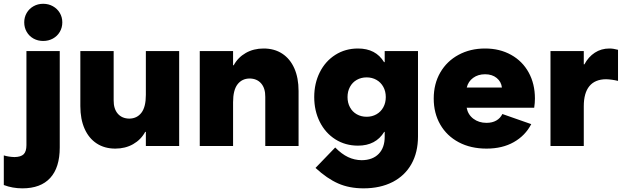

<svg xmlns="http://www.w3.org/2000/svg" viewBox="-70 -775 3340 1019"><path d="M-49.8 207V49.8Q-24.4 57.6 6.8 58.6Q41 58.1 55.7 43.5Q70.3 28.8 70.3 -4.9V-503.9H247.1V7.8Q247.1 114.3 196.5 169.4Q146 224.6 48.8 224.6Q-3.4 224.6 -49.8 207ZM58.6 -656.2Q58.6 -684.1 71.8 -706.5Q85 -729 107.9 -741.9Q130.9 -754.9 159.2 -754.9Q187.5 -754.9 210.7 -741.9Q233.9 -729 247.3 -706.5Q260.7 -684.1 260.7 -656.2Q260.7 -628.4 247.3 -605.7Q233.9 -583 210.7 -570.3Q187.5 -557.6 159.2 -557.6Q130.9 -557.6 107.9 -570.3Q85 -583 71.8 -605.7Q58.6 -628.4 58.6 -656.2Z M880.9 0H704.1V-75.2H700.7Q678.2 -33.7 636.7 -10Q595.2 13.7 542 13.7Q484.9 13.7 443.1 -13.7Q401.4 -41 378.9 -91.8Q356.4 -142.6 356.4 -211.9V-503.9H533.2V-243.2Q532.7 -197.8 554.9 -171.9Q577.1 -146 616.2 -145.5Q657.2 -146 680.7 -176.8Q704.1 -207.5 704.1 -271.5V-503.9H880.9Z M990.2 -503.9H1167V-428.7H1170.4Q1192.9 -470.2 1234.4 -493.9Q1275.9 -517.6 1329.1 -517.6Q1386.2 -517.6 1428 -490.2Q1469.7 -462.9 1492.2 -412.1Q1514.6 -361.3 1514.6 -292V0H1337.9V-260.7Q1338.4 -306.2 1316.2 -332Q1293.9 -357.9 1254.9 -358.4Q1213.9 -357.9 1190.4 -327.1Q1167 -296.4 1167 -232.4V0H990.2Z M1977.5 -259.8Q1977.5 -290 1964.4 -314Q1951.2 -337.9 1928 -351.1Q1904.8 -364.3 1876 -364.3Q1846.7 -364.3 1823.5 -351.1Q1800.3 -337.9 1787.4 -314Q1774.4 -290 1774.4 -259.8Q1774.4 -229.5 1787.4 -205.6Q1800.3 -181.6 1823.5 -168.5Q1846.7 -155.3 1876 -155.3Q1904.8 -155.3 1928 -168.5Q1951.2 -181.6 1964.4 -205.6Q1977.5 -229.5 1977.5 -259.8ZM1604.5 116.2 1709 7.8Q1743.2 42.5 1777.1 58.6Q1811 74.7 1849.6 75.2Q1907.7 74.7 1939.9 41.5Q1972.2 8.3 1971.7 -50.8V-75.2H1969.2Q1924.3 -2 1830.1 -2Q1762.7 -2 1709.7 -35.6Q1656.7 -69.3 1627.2 -128.2Q1597.7 -187 1597.7 -259.8Q1597.7 -332.5 1627.2 -391.4Q1656.7 -450.2 1709.7 -483.9Q1762.7 -517.6 1830.1 -517.6Q1924.3 -517.6 1968.3 -445.3H1971.7V-503.9H2148.4V-50.8Q2148.4 33.7 2113.5 95.7Q2078.6 157.7 2013.2 191.2Q1947.8 224.6 1859.4 224.6Q1783.7 224.6 1724.9 198.7Q1666 172.9 1604.5 116.2Z M2231.9 -252Q2231.9 -330.1 2266.8 -390.4Q2301.8 -450.7 2363.8 -484.1Q2425.8 -517.6 2504.4 -517.6Q2582 -517.6 2642.3 -484.1Q2702.6 -450.7 2735.8 -390.4Q2769 -330.1 2769 -252Q2769 -229 2765.1 -203.1H2406.7Q2413.6 -166.5 2442.4 -144.8Q2471.2 -123 2512.2 -123Q2542.5 -123 2564 -135.3Q2585.4 -147.5 2596.2 -169.9L2749.5 -116.2Q2717.8 -55.2 2657 -20.8Q2596.2 13.7 2512.2 13.7Q2428.2 13.7 2364.7 -20Q2301.3 -53.7 2266.6 -114Q2231.9 -174.3 2231.9 -252ZM2593.8 -310.5Q2590.3 -341.3 2566.2 -361.1Q2542 -380.9 2504.4 -380.9Q2467.3 -380.9 2441.2 -361.8Q2415 -342.8 2407.2 -310.5Z M2851.6 -503.9H3028.3V-433.6H3031.7Q3052.7 -473.1 3086.9 -495.4Q3121.1 -517.6 3164.1 -517.6Q3185.1 -517.6 3210 -510.7V-345.7Q3177.7 -353.5 3146.5 -354.5Q3087.9 -354 3058.1 -317.9Q3028.3 -281.7 3028.3 -210.9V0H2851.6Z"/></svg>

Font: Wanted Sans Black
Style: Regular
Weight: 900
Designer: Original Design by Kil Hyung-jin and Kang Hanbin, Wanted Lab, Inc; Hangeul from Source Han Sans by Jang Soo-young and Ka
Foundry: Wanted Lab, Inc.
Version: Version 1.003